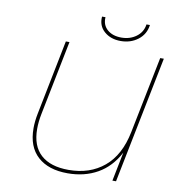

<svg xmlns="http://www.w3.org/2000/svg" viewBox="-93 -953 985 1042"><g transform="rotate(10 400.0 -432.0)"><path d="M755 -700 615 0H595L627 -160Q584 -78 512.5 -37.5Q441 3 348 3Q242 3 183 -50.5Q124 -104 124 -206Q124 -244 133 -289L215 -700H235L153 -290Q144 -245 144 -206Q144 -112 197 -64Q250 -16 350 -16Q467 -16 545.5 -81.5Q624 -147 650 -277L735 -700ZM385 -867H404Q401 -824 430 -798.5Q459 -773 508 -773Q555 -773 589.5 -798.5Q624 -824 630 -867H649Q642 -815 602 -784.5Q562 -754 507 -754Q452 -754 416.5 -785Q381 -816 385 -867Z"/></g></svg>

Font: Montserrat Alternates Thin
Style: Italic
Weight: 250
Italic angle: -11.3°
Designer: Julieta Ulanovsky
Foundry: Julieta Ulanovsky
Version: Version 7.200